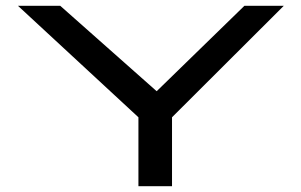

<svg xmlns="http://www.w3.org/2000/svg" viewBox="-20 -643 1040 663"><path d="M458 0V-238L42 -623H188L521 -328L824 -623H960L574 -238V0Z"/></svg>

Font: Inconsolata UltraExpanded SemiBold
Style: Regular
Weight: 600
Width: 9
Monospace: yes
Designer: Raph Levien, Cyreal, Brenton Simpson
Foundry: Raph Levien, Cyreal, Google
Version: Version 3.001; ttfautohint (v1.8.2.53-6de2)